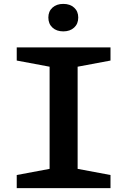

<svg xmlns="http://www.w3.org/2000/svg" viewBox="-20 -976 660 996"><path d="M66.8 -68.1 272.4 -106.6 237.3 -50.8V-679.2L272.4 -623.4L66.8 -661.9V-730H553.2V-661.9L347.6 -623.4L382.7 -679.2V-50.8L347.6 -106.6L553.2 -68.1V0H66.8ZM230.8 -885.1Q230.8 -917.2 252.2 -936.5Q273.6 -955.8 308.3 -955.8Q343.1 -955.8 364.5 -936.5Q385.9 -917.2 385.9 -885.1Q385.9 -852.5 364.5 -832.8Q343.1 -813.2 308.3 -813.2Q273.6 -813.2 252.2 -832.8Q230.8 -852.5 230.8 -885.1Z"/></svg>

Font: Monaspace Xenon Var ExtraLight
Style: Regular
Weight: 200
Designer: Riley Cran and the Lettermatic Team
Version: Version 1.200 (Monaspace Xenon Var)